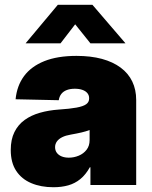

<svg xmlns="http://www.w3.org/2000/svg" viewBox="-20 -764 626 793"><path d="M200.7 9.3Q148.9 9.3 109.1 -7.6Q69.3 -24.4 46.9 -58.3Q24.4 -92.3 24.4 -144.5Q24.4 -188 39.6 -218.5Q54.7 -249 81.8 -268.6Q108.9 -288.1 145 -298.3Q181.2 -308.6 223.1 -311.5Q268.6 -314.5 296.1 -319.6Q323.7 -324.7 335.9 -333.5Q348.1 -342.3 348.1 -356.9V-358.9Q348.1 -370.6 340.8 -379.4Q333.5 -388.2 320.3 -392.8Q307.1 -397.5 289.1 -397.5Q270 -397.5 255.9 -392.1Q241.7 -386.7 233.4 -376.2Q225.1 -365.7 222.7 -350.1L44.4 -354Q49.8 -409.7 79.3 -449.7Q108.9 -489.7 163.1 -511.5Q217.3 -533.2 295.9 -533.2Q355 -533.2 400.9 -520.8Q446.8 -508.3 478.5 -484.6Q510.3 -460.9 526.4 -427.2Q542.5 -393.6 542.5 -351.1V0H353.5V-73.2H351.1Q334 -42.5 311.8 -24.4Q289.6 -6.3 262 1.5Q234.4 9.3 200.7 9.3ZM264.2 -112.8Q285.6 -112.8 305.4 -121.1Q325.2 -129.4 337.6 -145.5Q350.1 -161.6 350.1 -185.1V-227.1Q342.8 -224.1 334.5 -221.7Q326.2 -219.2 316.9 -217Q307.6 -214.8 296.4 -212.6Q285.2 -210.4 272 -208Q251.5 -204.6 237.1 -197.5Q222.7 -190.4 215.1 -179.9Q207.5 -169.4 207.5 -156.2Q207.5 -142.6 214.8 -132.8Q222.2 -123 234.9 -117.9Q247.6 -112.8 264.2 -112.8ZM230 -585H86.4V-585.9L218.8 -744.1H361.8L497.6 -585.9V-585H353.5L290.5 -663.6Z"/></svg>

Font: Inter 28pt Black
Style: Regular
Weight: 900
Designer: Rasmus Andersson
Foundry: rsms
Version: Version 4.001;git-66647c0bb